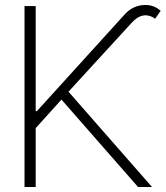

<svg xmlns="http://www.w3.org/2000/svg" viewBox="-20 -752 666 772"><path d="M78.6 0V-727.5H123.5V-305.2H128.4L478 -690.4Q509.8 -727.1 552.7 -731.4Q595.7 -735.8 626 -708.5L604 -676.8Q554.2 -710.9 508.3 -659.2L255.4 -383.3L591.3 0H535.2L227.1 -351.6L123.5 -236.8V0Z"/></svg>

Font: Inter Display ExtraLight
Style: Regular
Weight: 200
Designer: Rasmus Andersson
Foundry: rsms
Version: Version 4.000;git-a52131595